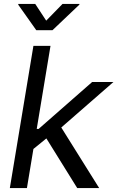

<svg xmlns="http://www.w3.org/2000/svg" viewBox="-20 -962 600 982"><path d="M145 -195.3 162.6 -302.7H177.7L451.2 -542.5H560.1L265.1 -285.2H255.4ZM30.3 0 150.9 -727.5H238.3L117.7 0ZM375 0 210 -265.6 282.7 -327.1 487.3 0ZM160.2 -941.9 216.3 -856.4 299.8 -941.9H386.7L385.7 -938L248.5 -807.6H165.5L73.2 -938L73.7 -941.9Z"/></svg>

Font: Inter 16pt
Style: Italic
Weight: 400
Italic angle: -9.3988°
Version: Version 4.001;git-66647c0bb